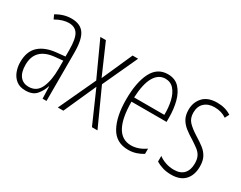

<svg xmlns="http://www.w3.org/2000/svg" viewBox="-70 -881 1546 1233"><g transform="rotate(30 702.5 -264.5)"><path d="M184 -539Q250 -539 279 -497Q308 -455 308 -359V0H279L276 -89H274Q262 -51 236 -20.5Q210 10 156 10Q114 10 88 -10.5Q62 -31 49.5 -63.5Q37 -96 37 -133Q37 -212 82 -253Q127 -294 210 -302L271 -308V-356Q271 -440 250 -473Q229 -506 182 -506Q163 -506 138.5 -499Q114 -492 86 -476L72 -506Q126 -539 184 -539ZM212 -272Q75 -258 75 -134Q75 -79 98 -50Q121 -21 162 -21Q221 -21 246.5 -75.5Q272 -130 272 -218V-278Z M519 -273 402 -529H443L541 -304L641 -529H682L563 -271L686 0H645L540 -239L433 0H392Z M899 -539Q952 -539 983.5 -505.5Q1015 -472 1029 -418Q1043 -364 1043 -303V-269H783Q783 -149 817 -86.5Q851 -24 920 -24Q973 -24 1026 -61V-22Q1004 -8 976.5 1Q949 10 918 10Q828 10 787 -64.5Q746 -139 746 -264Q746 -391 783.5 -465Q821 -539 899 -539ZM899 -506Q849 -506 819 -455.5Q789 -405 784 -301H1008Q1009 -357 998 -403.5Q987 -450 962.5 -478Q938 -506 899 -506Z M1372 -127Q1372 -64 1338 -27Q1304 10 1237 10Q1200 10 1171 0.5Q1142 -9 1123 -21V-63Q1145 -46 1174.5 -36Q1204 -26 1236 -26Q1285 -26 1309.5 -53Q1334 -80 1334 -128Q1334 -160 1323.5 -181Q1313 -202 1292.5 -217.5Q1272 -233 1243 -252Q1209 -272 1182.5 -293Q1156 -314 1141 -341Q1126 -368 1126 -408Q1126 -463 1160.5 -501Q1195 -539 1265 -539Q1325 -539 1369 -510L1353 -479Q1316 -505 1264 -505Q1218 -505 1190 -479.5Q1162 -454 1162 -407Q1162 -366 1185.5 -340.5Q1209 -315 1257 -285Q1290 -265 1316 -245Q1342 -225 1357 -197.5Q1372 -170 1372 -127Z"/></g></svg>

Font: Noto Sans Lao ExtraCondensed ExtraLight
Style: Regular
Weight: 200
Width: 2
Designer: Monotype Design Team
Foundry: Monotype Imaging Inc.
Version: Version 2.003; ttfautohint (v1.8.4.7-5d5b)